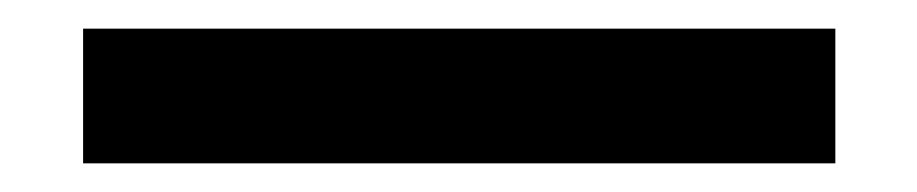

<svg xmlns="http://www.w3.org/2000/svg" viewBox="-20 -10 640 134"><path d="M38 104V10H563V104Z"/></svg>

Font: Inconsolata Expanded Bold
Style: Regular
Weight: 700
Width: 7
Monospace: yes
Designer: Raph Levien, Cyreal, Brenton Simpson
Foundry: Raph Levien, Cyreal, Google
Version: Version 3.001; ttfautohint (v1.8.2.53-6de2)